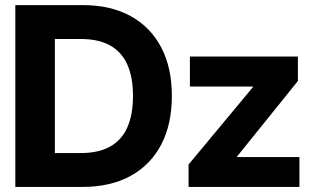

<svg xmlns="http://www.w3.org/2000/svg" viewBox="-20 -739 1244 759"><path d="M40.6 0V-718.8H307.6Q417.6 -718.8 496.3 -675.5Q575 -632.2 617.2 -551.9Q659.4 -471.6 659.4 -359.8Q659.4 -247.9 617.3 -167.4Q575.2 -86.9 496 -43.5Q416.8 0 305.5 0ZM196.9 -134H298.8Q369.5 -134 415.4 -159.6Q461.2 -185.3 483.4 -235.5Q505.7 -285.8 505.7 -359.8Q505.7 -433.7 483.3 -483.8Q460.8 -533.9 415.3 -559.3Q369.7 -584.8 299.8 -584.8H196.9ZM725.4 0V-88.7L980.1 -394.9V-396.9H730.7V-515.6H1157.6V-418.8L917 -120.1V-118.2H1163.7V0Z"/></svg>

Font: Inter Display V
Style: Regular
Weight: 400
Designer: Rasmus Andersson
Foundry: rsms
Version: Version 3.015;git-src